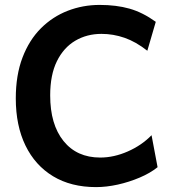

<svg xmlns="http://www.w3.org/2000/svg" viewBox="-20 -745 716 777"><path d="M593.3 -197.8 617.7 -68.4Q587.9 -44.4 545.4 -26.4Q502.9 -8.3 456.8 2Q410.6 12.2 368.7 12.2Q267.6 12.2 194.8 -31.7Q122.1 -75.7 83 -156.2Q43.9 -236.8 43.9 -346.7Q43.9 -440.9 71 -512Q98.1 -583 145.5 -630.4Q192.9 -677.7 254.2 -701.4Q315.4 -725.1 383.3 -725.1Q450.7 -725.1 504.2 -710Q557.6 -694.8 610.4 -656.7L576.2 -539.6Q529.8 -576.2 484.1 -592Q438.5 -607.9 390.6 -607.9Q331.5 -607.9 284.4 -580.1Q237.3 -552.2 210.2 -497.1Q183.1 -441.9 183.1 -358.9Q183.1 -241.2 237.1 -174.3Q291 -107.4 385.7 -107.4Q440.9 -107.4 497.1 -132.1Q553.2 -156.7 593.3 -197.8Z"/></svg>

Font: Andika
Style: Bold
Weight: 700
Designer: Victor Gaultney, Annie Olsen, Julie Remington, Don Collingsworth, Eric Hays, Becca Hirsbrunner
Foundry: SIL International
Version: Version 6.101